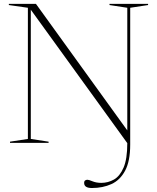

<svg xmlns="http://www.w3.org/2000/svg" viewBox="-20 -735 808 988"><path d="M650 9Q650 94 624 143Q598 192 553.5 212.2Q509 232.5 453 232.5Q413 232.5 413 206.5Q413 196.5 418.5 193.2Q424 190 430 190Q437 190 456.2 198Q475.5 206 501.5 206Q536 206 566.5 188.8Q597 171.5 616 127.2Q635 83 635 1.5L138.5 -685V-20L230 -6V0H31.5V-6L123.5 -20V-695L25.5 -709V-715H165L635 -64V-695L543.5 -709V-715H742V-709L650 -695Z"/></svg>

Font: Newsreader Display ExtraLight
Style: Regular
Weight: 275
Designer: Hugues Gentile
Foundry: Production Type
Version: Version 1.001